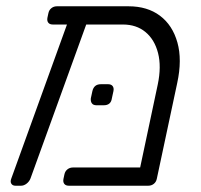

<svg xmlns="http://www.w3.org/2000/svg" viewBox="-20 -591 641 611"><path d="M371 -513H148Q138 -513 133.5 -519Q129 -525 131 -535L134 -549Q136 -559 143.5 -565Q151 -571 161 -571H389Q449 -571 489 -541Q529 -511 544.5 -456Q560 -401 544 -327L479 -22Q477 -12 469.5 -6Q462 0 452 0H199Q189 0 184.5 -6Q180 -12 182 -22L185 -36Q187 -46 194.5 -52Q202 -58 212 -58H426L482 -322Q494 -379 483 -422Q472 -465 443 -489Q414 -513 371 -513ZM29 0Q20 0 16 -6.5Q12 -13 16 -23L200 -532Q204 -542 212.5 -547Q221 -552 229 -550L245 -547Q255 -546 259 -539Q263 -532 258 -523L77 -23Q73 -13 64.5 -6.5Q56 0 47 0ZM287 -256Q277 -256 272.5 -262Q268 -268 269 -278L274 -301Q279 -323 301 -323H324Q334 -323 338.5 -317Q343 -311 341 -301L336 -278Q333 -256 310 -256Z"/></svg>

Font: Rubik Light
Style: Italic
Weight: 300
Italic angle: -12°
Designer: Hubert and Fischer
Foundry: Hubert and Fischer
Version: Version 2.300;gftools[0.9.30]